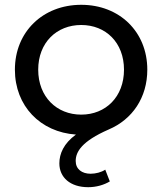

<svg xmlns="http://www.w3.org/2000/svg" viewBox="-20 -555 675 799"><path d="M432 -16C531 -58 593 -149 593 -265C593 -423 477 -535 318 -535C159 -535 42 -423 42 -265C42 -114 148 -5 296 5C245 42 227 85 227 125C227 183 272 224 347 224C380 224 412 215 437 200L418 151C402 162 378 168 357 168C321 168 295 149 295 115C295 77 320 33 432 -16ZM139 -265C139 -378 216 -451 318 -451C420 -451 496 -378 496 -265C496 -152 420 -78 318 -78C216 -78 139 -152 139 -265Z"/></svg>

Font: AWKNG-Font Medium
Style: Regular
Weight: 500
Designer: Awakening Church
Foundry: Awakening Church
Version: Version 1.700;PS 001.700;hotconv 1.0.88;makeotf.lib2.5.64775